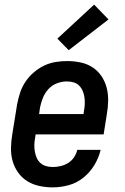

<svg xmlns="http://www.w3.org/2000/svg" viewBox="-20 -802 540 830"><path d="M208 8Q179 8 150.5 2Q122 -4 98.5 -18.5Q75 -33 58.5 -56Q42 -79 34.5 -106Q27 -133 27.5 -162.5Q28 -192 33 -221L54 -351Q59 -377 67 -401.5Q75 -426 90 -448.5Q105 -471 126 -489Q147 -507 171 -518.5Q195 -530 220.5 -534Q246 -538 271 -538Q300 -538 328.5 -532Q357 -526 380 -511Q403 -496 418.5 -473Q434 -450 441 -423Q448 -396 447.5 -367Q447 -338 442 -309L428 -221H134L132 -207Q129 -192 128.5 -177Q128 -162 130.5 -147.5Q133 -133 138.5 -120Q144 -107 154.5 -97.5Q165 -88 179 -84Q193 -80 208 -80Q225 -80 242 -84Q259 -88 274.5 -97.5Q290 -107 300 -122Q310 -137 314 -154H415Q407 -120 388 -88.5Q369 -57 340.5 -34Q312 -11 277 -1.5Q242 8 208 8ZM149 -309H341L343 -323Q346 -338 346.5 -353Q347 -368 345 -382Q343 -396 337.5 -409Q332 -422 322 -432Q312 -442 298 -446Q284 -450 269 -450Q248 -450 226.5 -442Q205 -434 189.5 -417Q174 -400 165.5 -379Q157 -358 153 -337ZM277 -585 228 -635 387 -782 449 -718Z"/></svg>

Font: Iosevka Curly Semibold Oblique
Style: Regular
Weight: 600
Italic angle: -9°
Monospace: yes
Designer: Belleve Invis
Foundry: Belleve Invis
Version: Version 11.1.0; ttfautohint (v1.8.3)